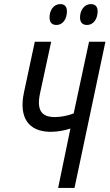

<svg xmlns="http://www.w3.org/2000/svg" viewBox="-20 -918 535 938"><path d="M406 -796C435 -796 457 -824 457 -863C457 -886 445 -898 424 -898C391 -898 371 -867 371 -833C371 -808 383 -796 406 -796ZM256 -796C286 -796 307 -824 307 -863C307 -886 295 -898 275 -898C241 -898 222 -867 222 -833C222 -808 234 -796 256 -796ZM264 0H344L495 -714H415L340 -364C313 -353 277 -346 248 -346C181 -346 158 -382 176 -464L230 -714H150L97 -466C71 -344 119 -274 228 -274C262 -274 297 -281 324 -290Z"/></svg>

Font: Noto Sans ExtraCondensed
Style: Italic
Weight: 400
Width: 2
Italic angle: -12°
Designer: Monotype Design Team
Foundry: Monotype Imaging Inc.
Version: Version 2.013